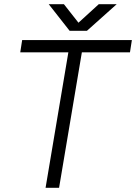

<svg xmlns="http://www.w3.org/2000/svg" viewBox="-20 -890 645 910"><path d="M304 -642H76L85 -700H605L596 -642H368L260 0H196ZM311 -745 448 -870H533L392 -744H311ZM211 -870H283L382 -744H380H310Z"/></svg>

Font: Oak Sans Light Italic
Style: Regular
Weight: 400
Italic angle: -9.5°
Foundry: Erik Kennedy, Walven
Version: Version 1.000;Glyphs 3.1.2 (3151)